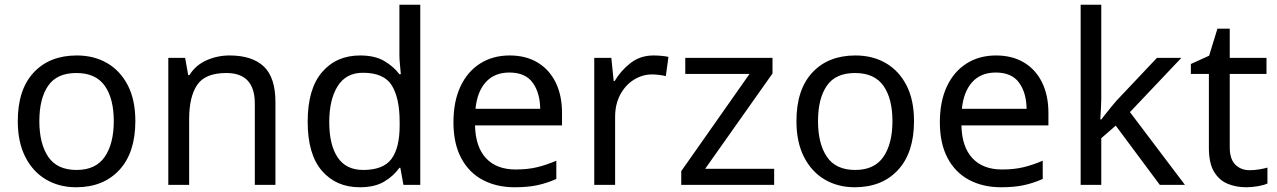

<svg xmlns="http://www.w3.org/2000/svg" viewBox="-20 -780 5389 810"><path d="M551 -269Q551 -136 483.5 -63Q416 10 301 10Q230 10 174.5 -22.5Q119 -55 87 -117.5Q55 -180 55 -269Q55 -402 122 -474Q189 -546 304 -546Q377 -546 432.5 -513.5Q488 -481 519.5 -419.5Q551 -358 551 -269ZM146 -269Q146 -174 183.5 -118.5Q221 -63 303 -63Q384 -63 422 -118.5Q460 -174 460 -269Q460 -364 422 -418Q384 -472 302 -472Q220 -472 183 -418Q146 -364 146 -269Z M948 -546Q1044 -546 1093 -499.5Q1142 -453 1142 -349V0H1055V-343Q1055 -472 935 -472Q846 -472 812 -422Q778 -372 778 -278V0H690V-536H761L774 -463H779Q805 -505 851 -525.5Q897 -546 948 -546Z M1498 10Q1398 10 1338 -59.5Q1278 -129 1278 -267Q1278 -405 1338.5 -475.5Q1399 -546 1499 -546Q1561 -546 1600.5 -523Q1640 -500 1665 -467H1671Q1670 -480 1667.5 -505.5Q1665 -531 1665 -546V-760H1753V0H1682L1669 -72H1665Q1641 -38 1601 -14Q1561 10 1498 10ZM1512 -63Q1597 -63 1631.5 -109.5Q1666 -156 1666 -250V-266Q1666 -366 1633 -419.5Q1600 -473 1511 -473Q1440 -473 1404.5 -416.5Q1369 -360 1369 -265Q1369 -169 1404.5 -116Q1440 -63 1512 -63Z M2130 -546Q2199 -546 2248.5 -516Q2298 -486 2324.5 -431.5Q2351 -377 2351 -304V-251H1984Q1986 -160 2030.5 -112.5Q2075 -65 2155 -65Q2206 -65 2245.5 -74.5Q2285 -84 2327 -102V-25Q2286 -7 2246 1.5Q2206 10 2151 10Q2075 10 2016.5 -21Q1958 -52 1925.5 -113.5Q1893 -175 1893 -264Q1893 -352 1922.5 -415Q1952 -478 2005.5 -512Q2059 -546 2130 -546ZM2129 -474Q2066 -474 2029.5 -433.5Q1993 -393 1986 -321H2259Q2258 -389 2227 -431.5Q2196 -474 2129 -474Z M2737 -546Q2752 -546 2769.5 -544.5Q2787 -543 2800 -540L2789 -459Q2776 -462 2760.5 -464Q2745 -466 2731 -466Q2690 -466 2654 -443.5Q2618 -421 2596.5 -380.5Q2575 -340 2575 -286V0H2487V-536H2559L2569 -438H2573Q2599 -482 2640 -514Q2681 -546 2737 -546Z M3246 0H2854V-58L3142 -468H2871V-536H3239V-470L2955 -68H3246Z M3836 -269Q3836 -136 3768.5 -63Q3701 10 3586 10Q3515 10 3459.5 -22.5Q3404 -55 3372 -117.5Q3340 -180 3340 -269Q3340 -402 3407 -474Q3474 -546 3589 -546Q3662 -546 3717.5 -513.5Q3773 -481 3804.5 -419.5Q3836 -358 3836 -269ZM3431 -269Q3431 -174 3468.5 -118.5Q3506 -63 3588 -63Q3669 -63 3707 -118.5Q3745 -174 3745 -269Q3745 -364 3707 -418Q3669 -472 3587 -472Q3505 -472 3468 -418Q3431 -364 3431 -269Z M4182 -546Q4251 -546 4300.5 -516Q4350 -486 4376.5 -431.5Q4403 -377 4403 -304V-251H4036Q4038 -160 4082.5 -112.5Q4127 -65 4207 -65Q4258 -65 4297.5 -74.5Q4337 -84 4379 -102V-25Q4338 -7 4298 1.5Q4258 10 4203 10Q4127 10 4068.5 -21Q4010 -52 3977.5 -113.5Q3945 -175 3945 -264Q3945 -352 3974.5 -415Q4004 -478 4057.5 -512Q4111 -546 4182 -546ZM4181 -474Q4118 -474 4081.5 -433.5Q4045 -393 4038 -321H4311Q4310 -389 4279 -431.5Q4248 -474 4181 -474Z M4626 -363Q4626 -347 4624.5 -321Q4623 -295 4622 -276H4626Q4632 -284 4644 -299Q4656 -314 4668.5 -329.5Q4681 -345 4690 -355L4861 -536H4964L4747 -307L4979 0H4873L4687 -250L4626 -197V0H4539V-760H4626Z M5252 -62Q5272 -62 5293 -65.5Q5314 -69 5327 -73V-6Q5313 1 5287 5.5Q5261 10 5237 10Q5195 10 5159.5 -4.5Q5124 -19 5102 -55Q5080 -91 5080 -156V-468H5004V-510L5081 -545L5116 -659H5168V-536H5323V-468H5168V-158Q5168 -109 5191.5 -85.5Q5215 -62 5252 -62Z"/></svg>

Font: Noto Sans Sharada
Style: Regular
Weight: 400
Designer: Monotype Design Team
Foundry: Monotype Imaging Inc.
Version: Version 2.006; ttfautohint (v1.8.4.7-5d5b)